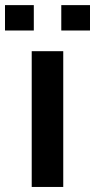

<svg xmlns="http://www.w3.org/2000/svg" viewBox="-51 -741 377 761"><path d="M199.7 0H74.7V-538.1H199.7ZM305.7 -620.1H191.9V-720.7H305.7ZM83 -620.1H-31.2V-720.7H83Z"/></svg>

Font: Ufes Sans SemiBold
Style: Regular
Weight: 600
Designer: Ricardo Esteves & Filipe Motta
Foundry: ProDesignUfes - Ricardo Esteves, Filipe Motta (This is a derivative work, based on Roboto family, by Christian Robertson
Version: Version 2.0